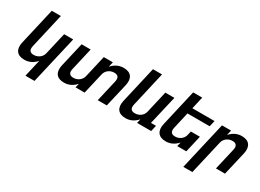

<svg xmlns="http://www.w3.org/2000/svg" viewBox="-30 -1550 3483 2570"><g transform="rotate(30 1711.0 -264.5)"><path d="M317 -96Q367 -96 405.5 -125Q444 -154 455 -202L533 -540H673L502 200H362L423 -64Q345 23 241 23Q154 23 118.5 -26.5Q83 -76 103 -164L233 -729H373L250 -193Q228 -96 317 -96Z M1373 -430Q1323 -430 1285 -401Q1247 -372 1236 -324L1161 0H1021L1036 -64Q958 23 854 23Q767 23 731.5 -26.5Q696 -76 716 -164L803 -540H943L863 -193Q841 -96 930 -96Q980 -96 1018.5 -125Q1057 -154 1068 -202L1146 -540H1286L1268 -462Q1346 -549 1450 -549Q1537 -549 1572.5 -499.5Q1608 -450 1588 -362L1504 0H1364L1441 -333Q1463 -430 1373 -430Z M1881 -96Q1931 -96 1969.5 -125Q2008 -154 2019 -202L2097 -540H2237L2133 -93H2211L2190 0H1972L1987 -64Q1909 23 1805 23Q1718 23 1682.5 -26.5Q1647 -76 1667 -164L1797 -729H1937L1814 -193Q1792 -96 1881 -96Z M2502 -96Q2552 -96 2590.5 -125Q2629 -154 2640 -202L2653 -260H2793L2733 0H2593L2608 -64Q2530 23 2426 23Q2340 23 2304 -27Q2268 -77 2288 -164L2418 -729H2558L2515 -540H2858L2836 -447H2493L2435 -193Q2413 -96 2502 -96Z M3200 -430Q3150 -430 3112 -401Q3074 -372 3063 -324L2942 200H2802L2973 -540H3113L3095 -462Q3173 -549 3277 -549Q3363 -549 3399 -499Q3435 -449 3415 -362L3331 0H3191L3268 -333Q3290 -430 3200 -430Z"/></g></svg>

Font: Miedinger
Style: Bold-Italic
Weight: 700
Italic angle: -13°
Version: Version 001.000